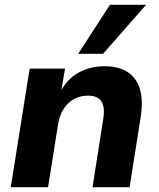

<svg xmlns="http://www.w3.org/2000/svg" viewBox="-20 -783 664 803"><path d="M25 0 104 -496H252L236 -401H234Q262 -454 310 -480Q358 -506 418 -506Q474 -506 511.5 -483Q549 -460 564.5 -412.5Q580 -365 568 -291L522 0H367L412 -287Q417 -319 412 -340Q407 -361 391.5 -372Q376 -383 348 -383Q315 -383 288.5 -368Q262 -353 245.5 -326.5Q229 -300 223 -264L181 0ZM307 -558 440 -763H591L411 -558Z"/></svg>

Font: Nunito Sans 10pt ExtraBold
Style: Italic
Weight: 800
Italic angle: -9°
Designer: Vernon Adams
Foundry: Vernon Adams
Version: Version 3.101;gftools[0.9.27]